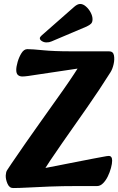

<svg xmlns="http://www.w3.org/2000/svg" viewBox="-20 -939 598 969"><path d="M46 10Q27 10 17.5 -12.5Q8 -35 9 -54Q10 -71 15.5 -79.5Q21 -88 37 -112Q114 -225 179 -316Q244 -407 300 -486.5Q356 -566 403 -643L440 -603L165 -562Q141 -558 122 -555.5Q103 -553 93 -553Q79 -553 70.5 -560.5Q62 -568 62 -586Q62 -602 69 -626.5Q76 -651 88.5 -671Q101 -691 118 -691Q142 -691 197 -685.5Q252 -680 338 -680H530Q551 -680 555 -660Q559 -640 553.5 -615.5Q548 -591 538 -575Q482 -486 419.5 -396.5Q357 -307 294.5 -218Q232 -129 176 -40L100 -70L448 -138Q477 -143 499 -147.5Q521 -152 529 -152Q546 -152 546 -128Q546 -113 540 -91Q534 -69 524 -48.5Q514 -28 500 -14Q486 0 470 0H373Q293 0 230 2.5Q167 5 121.5 7.5Q76 10 46 10ZM190 -760Q181 -752 181 -746Q181 -738 191.5 -731.5Q202 -725 214 -725Q222 -725 227.5 -726Q233 -727 240 -730L417 -805Q432 -812 439.5 -819.5Q447 -827 447 -842Q447 -858 437.5 -876Q428 -894 413.5 -906.5Q399 -919 385 -919Q371 -919 355 -905Z"/></svg>

Font: Alkatra
Style: Regular
Weight: 400
Designer: Suman Bhandary
Version: Version 1.100;gftools[0.9.22]